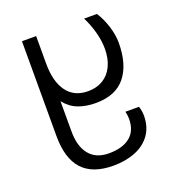

<svg xmlns="http://www.w3.org/2000/svg" viewBox="-131 -656 862 935"><g transform="rotate(-20 300.0 -189.0)"><path d="M86.5 -58V-550H160V-407Q160 -313.5 197.8 -262.2Q235.5 -211 307 -211Q351.5 -211 384.5 -231Q417.5 -251 435.5 -288.8Q453.5 -326.5 453.5 -378Q453.5 -420.5 440.8 -466.2Q428 -512 408.5 -550H475Q496.5 -517.5 511.8 -471Q527 -424.5 527 -382Q527 -270 476.5 -207Q426 -144 322 -144Q273 -144 233.2 -158.8Q193.5 -173.5 163 -211V-54Q163 22.5 197.5 65.2Q232 108 299 108Q369.5 108 408.5 76.5Q447.5 45 447.5 -17Q447.5 -34.5 442.5 -55H513Q521 -29.5 521 -7Q521 51.5 492 91.8Q463 132 412.8 152Q362.5 172 299 172Q191.5 172 139 114.8Q86.5 57.5 86.5 -58Z"/></g></svg>

Font: JuliaMono Light
Style: Regular
Weight: 300
Monospace: yes
Designer: cormullion
Foundry: corm
Version: Version 0.054; ttfautohint (v1.8.4)